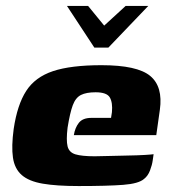

<svg xmlns="http://www.w3.org/2000/svg" viewBox="-20 -620 572 645"><path d="M205 -600H276L330 -534L402 -600H478L344 -460H297ZM244 5Q170 5 123.5 -3Q77 -11 53 -32Q29 -53 23.5 -90.5Q18 -128 26 -187Q38 -268 68 -314.5Q98 -361 158 -381Q218 -401 321 -401Q441 -401 484.5 -365Q528 -329 517 -251L505 -166H228Q232 -191 245 -207.5Q258 -224 287 -224H353L356 -243Q359 -275 349 -292.5Q339 -310 301 -310Q270 -310 252 -301Q234 -292 224.5 -266.5Q215 -241 207 -191Q202 -149 207 -128.5Q212 -108 233.5 -101.5Q255 -95 298 -95Q314 -95 345 -96Q376 -97 409 -97.5Q442 -98 466.5 -99.5Q491 -101 496 -102L493 -81Q491 -66 484 -47.5Q477 -29 464 -19Q446 -3 393.5 1Q341 5 244 5Z"/></svg>

Font: Genos ExtraBold
Style: Italic
Weight: 800
Italic angle: -8°
Version: Version 1.010